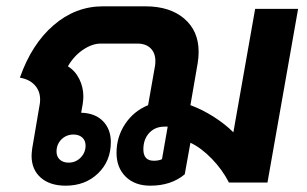

<svg xmlns="http://www.w3.org/2000/svg" viewBox="-20 -578 973 608"><path d="M924 -550 827 0H705Q684 -41 650.5 -75.5Q617 -110 583 -126L565 -26Q522 10 456 10Q407 10 378 -18.5Q349 -47 349 -94Q349 -144 376 -185Q403 -226 449 -245L471 -370Q472 -375 472 -385Q472 -410 457 -425Q442 -440 415 -440H299Q272 -440 243 -420.5Q214 -401 195 -368Q218 -354 231 -328Q244 -302 244 -272Q244 -265 242 -249L237 -221Q281 -220 306 -194.5Q331 -169 331 -128Q331 -68 290.5 -29Q250 10 188 10Q138 10 109 -15.5Q80 -41 80 -85Q80 -92 82 -108L106 -249Q107 -254 107 -263Q107 -290 90 -308.5Q73 -327 43 -332Q80 -438 149.5 -498Q219 -558 306 -558H440Q518 -558 563.5 -519Q609 -480 609 -414Q609 -396 606 -378L583 -245Q621 -231 657 -208Q693 -185 719 -159L788 -550ZM511 -177H501Q471 -177 452.5 -157Q434 -137 434 -105Q434 -69 467 -69Q483 -69 493 -74ZM213 -152Q190 -152 174.5 -136.5Q159 -121 159 -98Q159 -82 169.5 -72.5Q180 -63 197 -63Q220 -63 235.5 -79Q251 -95 251 -117Q251 -133 240.5 -142.5Q230 -152 213 -152Z"/></svg>

Font: Bai Jamjuree
Style: Bold Italic
Weight: 700
Italic angle: -10°
Designer: Katatrad Aksorn Co.,Ltd.
Foundry: Cadson Demak Co.,Ltd.
Version: Version 1.000; ttfautohint (v1.6)